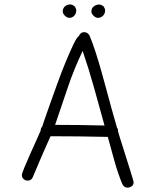

<svg xmlns="http://www.w3.org/2000/svg" viewBox="-20 -844 711 878"><path d="M591 -10Q591 1 582.5 7.5Q574 14 563 14Q547 14 539 -3Q518 -54 503 -109Q488 -164 473 -218Q342 -221 211 -221Q169 -128 130 -34Q123 -18 107 -18Q96 -18 88 -25Q80 -32 80 -43Q80 -50 91.5 -78Q103 -106 118 -139.5Q133 -173 147 -204Q161 -235 166 -247Q166 -258 173 -265Q174 -269 184.5 -299.5Q195 -330 210.5 -373.5Q226 -417 244.5 -468Q263 -519 281.5 -563.5Q300 -608 315.5 -640.5Q331 -673 341 -680Q349 -697 364 -697Q382 -697 390 -680Q403 -649 417 -606Q431 -563 444 -516.5Q457 -470 469 -425.5Q481 -381 490 -348L515 -260Q520 -254 519.5 -249.5Q519 -245 521 -239Q523 -230 529.5 -210.5Q536 -191 543.5 -166.5Q551 -142 559.5 -115.5Q568 -89 575 -66.5Q582 -44 586.5 -28.5Q591 -13 591 -10ZM458 -270Q434 -357 410.5 -441.5Q387 -526 358 -611Q319 -530 290 -444Q261 -358 232 -273Q345 -273 458 -270ZM453 -815Q462 -804 460.5 -792Q459 -780 451 -772Q443 -764 431 -762.5Q419 -761 408 -772Q397 -782 398 -794Q399 -806 407.5 -813.5Q416 -821 428 -823Q440 -825 452 -816ZM321 -815Q330 -804 328.5 -792Q327 -780 319.5 -772Q312 -764 300 -762.5Q288 -761 277 -772Q266 -782 267 -794Q268 -806 276 -814Q284 -822 296.5 -823.5Q309 -825 320 -816Z"/></svg>

Font: Wynona
Style: Regular
Weight: 400
Italic angle: -12°
Designer: Kanati
Foundry: Kanati and Michael Everson
Version: Version 2.000